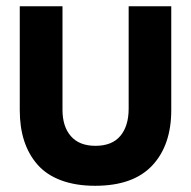

<svg xmlns="http://www.w3.org/2000/svg" viewBox="-20 -580 609 612"><path d="M283.2 12.2Q221.7 12.2 175 -5.1Q128.4 -22.5 99.9 -54.9Q71.3 -87.4 57.1 -130.9Q43 -174.3 43 -229V-560.1H179.2V-230Q179.2 -176.3 206.1 -145.8Q232.9 -115.2 284.2 -115.2Q337.4 -115.2 363.8 -147Q390.1 -178.7 390.1 -233.9V-560.1H525.9V-229Q525.9 -117.2 465.3 -52.5Q404.8 12.2 283.2 12.2Z"/></svg>

Font: TASA Explorer
Style: Bold
Weight: 700
Designer: Weizhong Zhang
Foundry: Local Remote
Version: Version 1.000;Glyphs 3.1.2 (3151)